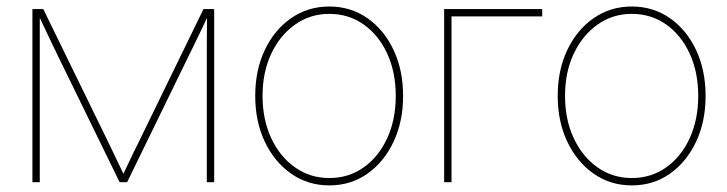

<svg xmlns="http://www.w3.org/2000/svg" viewBox="-20 -557 2224 587"><path d="M79.1 0V-529.3H112.3L313.5 -117.2Q319.3 -105 325.4 -92.3Q331.5 -79.6 337.4 -67.1Q343.3 -54.7 349.4 -42.2Q355.5 -29.8 361.3 -17.1H353Q359.4 -29.8 365.2 -42.2Q371.1 -54.7 377 -67.1Q382.8 -79.6 388.9 -92.3Q395 -105 401.4 -117.2L602.1 -529.3H634.8V0H612.3V-388.7Q612.3 -403.8 612.3 -419.2Q612.3 -434.6 612.5 -449.7Q612.8 -464.8 612.8 -480.2Q612.8 -495.6 612.8 -510.7H616.7Q607.4 -490.7 597.7 -470.2Q587.9 -449.7 578.1 -429.4Q568.4 -409.2 558.1 -388.7L368.7 0H345.7L155.8 -388.7Q146 -409.2 136.2 -429.4Q126.5 -449.7 116.9 -470.2Q107.4 -490.7 97.7 -510.7H101.6Q101.6 -495.6 101.6 -480.2Q101.6 -464.8 101.6 -449.7Q101.6 -434.6 101.6 -419.2Q101.6 -403.8 101.6 -388.7V0Z M986.8 9.8Q921.4 9.8 870.1 -26.1Q818.8 -62 789.6 -123.8Q760.3 -185.5 760.3 -263.7Q760.3 -342.8 789.6 -404.3Q818.8 -465.8 870.1 -501.5Q921.4 -537.1 986.8 -537.1Q1052.2 -537.1 1103.3 -501.5Q1154.3 -465.8 1183.3 -404.1Q1212.4 -342.3 1212.4 -263.7Q1212.4 -185.5 1183.3 -123.8Q1154.3 -62 1103.5 -26.1Q1052.7 9.8 986.8 9.8ZM986.8 -12.7Q1045.9 -12.7 1091.8 -45.2Q1137.7 -77.6 1163.8 -134.5Q1189.9 -191.4 1189.9 -263.7Q1189.9 -336.4 1163.8 -393.1Q1137.7 -449.7 1091.8 -482.2Q1045.9 -514.6 986.8 -514.6Q928.2 -514.6 882.1 -481.9Q835.9 -449.2 809.3 -392.8Q782.7 -336.4 782.7 -263.7Q782.7 -191.4 809.3 -134.5Q835.9 -77.6 882.1 -45.2Q928.2 -12.7 986.8 -12.7Z M1637.7 -529.3V-506.8H1360.4V0H1337.9V-529.3Z M1911.6 9.8Q1846.2 9.8 1794.9 -26.1Q1743.7 -62 1714.4 -123.8Q1685.1 -185.5 1685.1 -263.7Q1685.1 -342.8 1714.4 -404.3Q1743.7 -465.8 1794.9 -501.5Q1846.2 -537.1 1911.6 -537.1Q1977.1 -537.1 2028.1 -501.5Q2079.1 -465.8 2108.2 -404.1Q2137.2 -342.3 2137.2 -263.7Q2137.2 -185.5 2108.2 -123.8Q2079.1 -62 2028.3 -26.1Q1977.5 9.8 1911.6 9.8ZM1911.6 -12.7Q1970.7 -12.7 2016.6 -45.2Q2062.5 -77.6 2088.6 -134.5Q2114.7 -191.4 2114.7 -263.7Q2114.7 -336.4 2088.6 -393.1Q2062.5 -449.7 2016.6 -482.2Q1970.7 -514.6 1911.6 -514.6Q1853 -514.6 1806.9 -481.9Q1760.7 -449.2 1734.1 -392.8Q1707.5 -336.4 1707.5 -263.7Q1707.5 -191.4 1734.1 -134.5Q1760.7 -77.6 1806.9 -45.2Q1853 -12.7 1911.6 -12.7Z"/></svg>

Font: Inter 24pt Thin
Style: Regular
Weight: 250
Designer: Rasmus Andersson
Foundry: rsms
Version: Version 4.001;git-66647c0bb